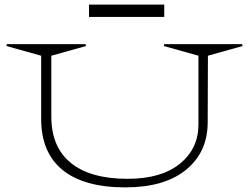

<svg xmlns="http://www.w3.org/2000/svg" viewBox="-20 -791 1083 831"><path d="M158.2 -275.9V-549.8L7.8 -591.8L9.8 -600.1H350.1L352.1 -591.8L202.1 -549.8V-286.1Q202.1 -154.8 286.6 -85.9Q371.1 -17.1 532.2 -17.1Q678.2 -17.1 758.5 -82.3Q838.9 -147.5 838.9 -252V-549.8L689 -591.8L690.9 -600.1H1027.8L1029.8 -591.8L879.9 -549.8L878.9 -258.8Q877.9 -131.8 784.9 -55.9Q691.9 20 522 20Q343.3 20 250.7 -55.4Q158.2 -130.9 158.2 -275.9ZM365.2 -717.8V-771H690.9V-717.8Z"/></svg>

Font: Halibut Exp Thin
Style: Regular
Weight: 250
Width: 7
Designer: Matteo Maggi
Foundry: Collletttivo
Version: Version 3.080 | FøM Fix